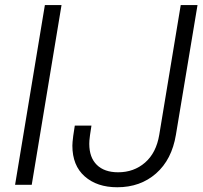

<svg xmlns="http://www.w3.org/2000/svg" viewBox="-20 -748 821 777"><path d="M229 -727.5 108.4 0H41L161.6 -727.5ZM454.6 9.8Q372.6 9.8 322.8 -34.2Q272.9 -78.1 272.9 -158.7Q272.9 -165.5 273.7 -174.3Q274.4 -183.1 276.4 -198.5Q278.3 -213.9 282.7 -239.7H350.1Q346.2 -214.8 344.2 -200.9Q342.3 -187 341.8 -179.4Q341.3 -171.9 341.3 -166Q341.3 -110.8 371.8 -80.8Q402.3 -50.8 458 -50.8Q522 -50.8 567.1 -90.1Q612.3 -129.4 624.5 -202.6L711.4 -727.5H779.3L691.9 -202.6Q675.3 -102.1 611.6 -46.1Q547.9 9.8 454.6 9.8Z"/></svg>

Font: Inter 24pt Light
Style: Italic
Weight: 300
Italic angle: -9.3988°
Designer: Rasmus Andersson
Foundry: rsms
Version: Version 4.001;git-66647c0bb